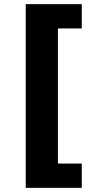

<svg xmlns="http://www.w3.org/2000/svg" viewBox="-20 -725 430 925"><path d="M104 180V-705H374V-588H259V63H374V180Z"/></svg>

Font: Nunito Sans 9pt ExtraBold
Style: Regular
Weight: 800
Version: Version 3.101;gftools[0.9.27]